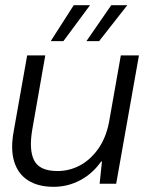

<svg xmlns="http://www.w3.org/2000/svg" viewBox="-20 -710 561 742"><path d="M187 12Q128 12 89 -12.5Q50 -37 35 -85Q20 -133 33 -203L85 -496H155L105 -211Q91 -131 112 -90Q133 -49 202 -49Q248 -49 288.5 -70.5Q329 -92 359 -134Q389 -176 401 -236L447 -496H517L429 0H365L374 -86H371Q338 -39 290 -13.5Q242 12 187 12ZM314 -551 410 -690H472L363 -551ZM176 -551 265 -690H328L225 -551Z"/></svg>

Font: DM Sans 36pt Light
Style: Italic
Weight: 300
Italic angle: -10°
Designer: Colophon Foundry, Jonny Pinhorn
Foundry: Colophon Foundry
Version: Version 4.004;gftools[0.9.30]